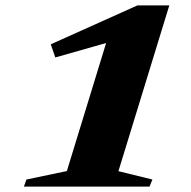

<svg xmlns="http://www.w3.org/2000/svg" viewBox="-20 -696 711 715"><path d="M229 -59 401 -620 425 -550 186 -482 169 -531 492 -676H610.5L421 -58.5L547.5 -27.5L537 -1H69L78.5 -27.5Z"/></svg>

Font: Newsreader 16pt 16pt ExtraBold
Style: Italic
Weight: 800
Italic angle: -17°
Version: Version 1.003